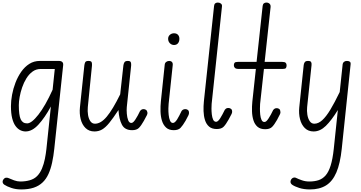

<svg xmlns="http://www.w3.org/2000/svg" viewBox="-26 -1017 2823 1500"><path d="M59.5 -187.5Q59.5 -228.5 68.2 -276.5Q77 -324.5 95 -371.2Q113 -418 140 -456.5Q167 -495 203.2 -518Q239.5 -541 285.5 -541H435Q447 -541 454.5 -537Q462 -533 465.5 -525.8Q469 -518.5 467.5 -507.5L398 146Q392 203 381.2 253Q370.5 303 352.5 342.5Q334.5 382 307 408Q278.5 435.5 237.5 449.2Q196.5 463 139 463Q98 463 62.8 451.2Q27.5 439.5 7 425.5Q-0.5 420 -3.5 413Q-6.5 406 -5.2 398.2Q-4 390.5 2 383Q11.5 371.5 22.8 371.2Q34 371 41 374.5Q58.5 382.5 83.8 391.8Q109 401 132.5 401Q172.5 401 206.8 391.2Q241 381.5 264 358.5Q287.5 334.5 302 299.5Q316.5 264.5 324.5 224.8Q332.5 185 336.5 148L371.5 -185Q324.5 -98.5 275 -44.2Q225.5 10 174 10Q153 10 132.8 0.2Q112.5 -9.5 95.8 -32Q79 -54.5 69.2 -92.8Q59.5 -131 59.5 -187.5ZM121 -195Q121 -116.5 135.8 -84.8Q150.5 -53 186 -53Q220.5 -53 274.2 -121.5Q328 -190 385 -316L402 -478H291Q256 -478 228.2 -457.8Q200.5 -437.5 180.2 -404.8Q160 -372 147 -334Q134 -296 127.5 -259.2Q121 -222.5 121 -195Z M712 10Q669.5 10 642.2 -16.8Q615 -43.5 604.2 -86.8Q593.5 -130 598.5 -178.5L633 -506Q634.5 -519 639.5 -530Q644.5 -541 664.5 -541Q686.5 -541 690.2 -530.5Q694 -520 692.5 -504L660 -180.5Q657 -148 662 -118Q667 -88 680.5 -69.2Q694 -50.5 716 -50.5Q762 -50.5 808.2 -105.8Q854.5 -161 913 -280L938 -506Q939.5 -518.5 945.8 -529.8Q952 -541 972.5 -541Q992 -541 996 -530.5Q1000 -520 998.5 -504L964.5 -180Q962.5 -157.5 964.8 -128.5Q967 -99.5 975.2 -78Q983.5 -56.5 999.5 -56.5Q1008 -56.5 1015.8 -63.8Q1023.5 -71 1032 -84Q1040.5 -97 1050 -114L1068.5 -150.5Q1070 -153.5 1077.2 -159Q1084.5 -164.5 1095.5 -164.5Q1107 -164.5 1115.5 -158Q1124 -151.5 1126 -137Q1127 -129 1122 -118Q1117 -107 1098 -73Q1076.5 -35 1059 -17.5Q1041.5 0 1006 0Q949 0 926.5 -42.8Q904 -85.5 899.5 -157.5Q857.5 -93.5 827.8 -57Q798 -20.5 771.2 -5.2Q744.5 10 712 10Z M1261 -512Q1262.5 -526 1273 -533.5Q1283.5 -541 1296 -541Q1309 -541 1317 -533Q1325 -525 1323.5 -509L1291.5 -206.5Q1290 -194 1289.5 -169.5Q1289 -145 1291.8 -119Q1294.5 -93 1302.2 -74.8Q1310 -56.5 1325 -56.5Q1333 -56.5 1341 -63.5Q1349 -70.5 1357.5 -83.5Q1366 -96.5 1374.5 -113.5L1392.5 -149.5Q1395 -154 1402.5 -159.2Q1410 -164.5 1421.5 -164.5Q1433 -164.5 1441.5 -158.2Q1450 -152 1450.5 -137.5Q1451.5 -129 1446.8 -117.8Q1442 -106.5 1424 -74Q1401.5 -35.5 1384.2 -17.8Q1367 0 1331.5 0Q1293.5 0 1271.5 -20.5Q1249.5 -41 1239.2 -74.2Q1229 -107.5 1228 -147.5Q1227 -187.5 1231 -226.5ZM1333.5 -665.5Q1315 -665.5 1301.2 -679.2Q1287.5 -693 1287.5 -714Q1287.5 -733 1301.2 -745Q1315 -757 1333.5 -757Q1353.5 -757 1364.5 -745Q1375.5 -733 1375.5 -714Q1375.5 -692.5 1364.5 -679Q1353.5 -665.5 1333.5 -665.5Z M1646.5 -971Q1648 -985.5 1656.2 -991.2Q1664.5 -997 1675.5 -997Q1690 -997 1700.2 -988.8Q1710.5 -980.5 1708 -965L1627.5 -206Q1626.5 -193.5 1626.2 -170.5Q1626 -147.5 1628.8 -123.2Q1631.5 -99 1639.2 -82.2Q1647 -65.5 1662.5 -65.5Q1670 -65.5 1678 -72.8Q1686 -80 1694.2 -92.8Q1702.5 -105.5 1711.5 -122.5L1730.5 -159.5Q1732 -162.5 1739 -168Q1746 -173.5 1757.5 -173.5Q1768.5 -173.5 1777.8 -167.2Q1787 -161 1787.5 -146.5Q1788.5 -138.5 1783.5 -127.2Q1778.5 -116 1760 -83Q1738.5 -44.5 1721 -26.8Q1703.5 -9 1667.5 -9Q1629.5 -9 1607.5 -28Q1585.5 -47 1575.5 -78.8Q1565.5 -110.5 1564.2 -149Q1563 -187.5 1567 -226.5Z M2026 -971Q2028 -985 2036 -991Q2044 -997 2055 -997Q2069.5 -997 2079.5 -988.2Q2089.5 -979.5 2088 -962L2041.5 -533.5H2178.5Q2199 -533.5 2206 -526.2Q2213 -519 2213 -507.5Q2213 -493.5 2208 -486Q2203 -478.5 2184 -478.5H2036L2006 -205Q2005 -192.5 2004.8 -169.2Q2004.5 -146 2007 -121.8Q2009.5 -97.5 2017 -80.8Q2024.5 -64 2039.5 -64Q2048 -64 2055.8 -71.2Q2063.5 -78.5 2072 -91.5Q2080.5 -104.5 2090 -121.5L2108.5 -158Q2110 -161 2117.2 -166.5Q2124.5 -172 2136 -172Q2147 -172 2155.5 -165.5Q2164 -159 2164.5 -144.5Q2166.5 -136.5 2162 -126Q2157.5 -115.5 2138.5 -80.5Q2117 -42.5 2099.2 -25Q2081.5 -7.5 2046 -7.5Q2008 -7.5 1986 -26.5Q1964 -45.5 1954 -77Q1944 -108.5 1942.8 -147Q1941.5 -185.5 1945.5 -224L1973 -478.5H1838Q1817 -478.5 1809 -486.8Q1801 -495 1801 -507.5Q1801 -519.5 1806.8 -526.5Q1812.5 -533.5 1832.5 -533.5H1978.5Z M2424 10Q2382 10 2355.2 -16.8Q2328.5 -43.5 2317.8 -86.5Q2307 -129.5 2312 -178.5L2346.5 -507Q2347.5 -519.5 2354.2 -530.2Q2361 -541 2380 -541Q2399 -541 2404.2 -532.8Q2409.5 -524.5 2408 -509L2373.5 -180.5Q2370.5 -151 2375.2 -121Q2380 -91 2393.5 -70.8Q2407 -50.5 2429.5 -50.5Q2461 -50.5 2491.2 -77.8Q2521.5 -105 2554.8 -160Q2588 -215 2628 -298L2651 -515Q2652 -526 2661 -533.5Q2670 -541 2684 -541Q2698.5 -541 2706.8 -535.2Q2715 -529.5 2713 -513L2644 144.5Q2632 260 2602 330Q2572 400 2521.2 431.5Q2470.5 463 2395.5 463Q2349 463 2312.5 451.5Q2276 440 2255.5 425.5Q2248.5 420 2245.5 413.2Q2242.5 406.5 2243.8 398.5Q2245 390.5 2250.5 382.5Q2256.5 375 2263.2 372.2Q2270 369.5 2277 370Q2284 370.5 2289.5 374Q2305.5 382 2332.8 391.5Q2360 401 2390.5 401Q2430.5 401 2462.2 390.8Q2494 380.5 2517.8 353.5Q2541.5 326.5 2557.2 276.2Q2573 226 2581.5 146.5L2613.5 -157.5Q2564 -77 2519.5 -33.5Q2475 10 2424 10Z"/></svg>

Font: Edu NSW ACT Hand Pre
Style: Regular
Weight: 400
Designer: Tina and Corey Anderson, Eben Sorkin, Mirko Velimirovic
Foundry: Sorkin Type Co.
Version: Version 2.000